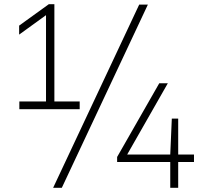

<svg xmlns="http://www.w3.org/2000/svg" viewBox="-20 -830 960 918"><path d="M72.5 -308V-345H200V-757.5L71.5 -664.5V-707.5L213.5 -810H240V-345H361V-308ZM234 68 645.5 -808H687L275.5 68ZM540 -55.5V-79.5L741.5 -432H782.5L588 -91H794L801.5 -263H832V-91H907.5V-55.5H832V68H794V-55.5Z"/></svg>

Font: Encode Sans Semi Expanded ExtraLight
Style: Regular
Weight: 200
Width: 6
Designer: Multiple Designers
Foundry: Impallari Type
Version: Version 3.000; ttfautohint (v1.8.3) -l 8 -r 50 -G 200 -x 14 